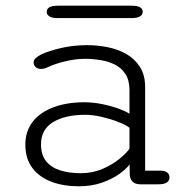

<svg xmlns="http://www.w3.org/2000/svg" viewBox="-20 -646 659 674"><path d="M474 1Q454.5 1 445.8 -7.8Q437 -16.5 435.5 -32L435 -69Q424.5 -54 399.8 -36Q375 -18 338.5 -5Q302 8 256.5 8Q203 8 160.5 -8Q118 -24 93.5 -56.5Q69 -89 69 -138.5Q69 -185.5 95 -218.8Q121 -252 167.8 -269.5Q214.5 -287 276 -287Q308 -287 340.2 -280.2Q372.5 -273.5 398 -264Q423.5 -254.5 434.5 -246.5V-330Q434.5 -364.5 420.2 -386.2Q406 -408 382.8 -419.5Q359.5 -431 332.2 -435.2Q305 -439.5 278.5 -439.5Q244.5 -439.5 208 -430.5Q171.5 -421.5 148.5 -410.5Q141.5 -407 135.2 -405.5Q129 -404 124 -404Q112.5 -404 105.2 -410.5Q98 -417 98 -426.5Q98 -435.5 105.5 -442.2Q113 -449 125 -455Q151.5 -467.5 194.5 -477.5Q237.5 -487.5 287 -487.5Q321.5 -487.5 357.2 -480.5Q393 -473.5 422.8 -456.8Q452.5 -440 471 -411.5Q489.5 -383 489.5 -340V-47H541.5Q558 -47 566.5 -40.8Q575 -34.5 575 -23.5Q575 -12.5 566 -5.8Q557 1 536 1ZM434.5 -197.5Q422 -207.5 395 -218Q368 -228.5 336.8 -235.8Q305.5 -243 279.5 -243Q208.5 -243 166.2 -217.2Q124 -191.5 124 -139.5Q124 -101.5 142.5 -79.2Q161 -57 192.8 -47.5Q224.5 -38 263.5 -38Q305 -38 339.8 -53Q374.5 -68 399.2 -88.2Q424 -108.5 434.5 -124ZM144 -604.5Q144 -615 153.5 -620.5Q163 -626 183 -626H442Q462 -626 471.5 -620.5Q481 -615 481 -604.5Q481 -594.5 471.5 -588.5Q462 -582.5 442 -582.5H183Q163 -582.5 153.5 -588.5Q144 -594.5 144 -604.5Z"/></svg>

Font: Sono Monospace Light
Style: Regular
Weight: 300
Version: Version 2.112